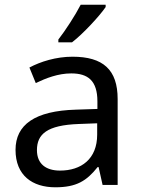

<svg xmlns="http://www.w3.org/2000/svg" viewBox="-20 -786 601 816"><path d="M429 -756V-766H323C300 -721 257 -655 228 -618V-606H286C333 -642 404 -719 429 -756ZM288 -545C218 -545 152 -524 105 -499L132 -433C176 -454 227 -474 283 -474C353 -474 394 -444 394 -355V-323L303 -320C128 -315 46 -256 46 -149C46 -40 118 10 215 10C305 10 348 -17 395 -76H399L416 0H480V-365C480 -490 418 -545 288 -545ZM314 -259 393 -262V-214C393 -110 325 -61 235 -61C177 -61 137 -88 137 -148C137 -216 180 -254 314 -259Z"/></svg>

Font: Noto Sans Mro
Style: Regular
Weight: 400
Designer: Monotype Design Team
Foundry: Monotype Imaging Inc.
Version: Version 2.001